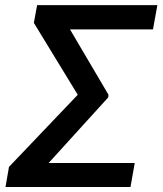

<svg xmlns="http://www.w3.org/2000/svg" viewBox="-20 -731 635 750"><path d="M402.8 -350.6 169.9 -94.2H506.3L489.7 -0.5H1.5L15.1 -79.1L283.7 -360.8L112.3 -641.6L125 -710.9H594.7L577.6 -616.2H253.4L403.8 -360.8Z"/></svg>

Font: Roboto Mono Medium
Style: Italic
Weight: 500
Designer: Google
Version: Version 2.000985; 2015; ttfautohint (v1.3)